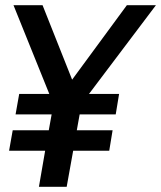

<svg xmlns="http://www.w3.org/2000/svg" viewBox="-20 -720 621 740"><path d="M323 -358H439L426 -279H287L276 -218H414L401 -139H262L237 0H130L154 -139H15L29 -218H168L179 -279H40L54 -358H170L32 -700H144L258 -413L469 -700H581Z"/></svg>

Font: Cabin Medium
Style: Italic
Weight: 500
Italic angle: -7°
Designer: Pablo Impallari
Foundry: Pablo Impallari. http://www.impallari.com Igino Marini. http://www.ikern.com
Version: Version 2.200